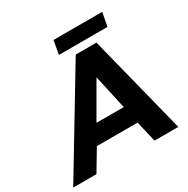

<svg xmlns="http://www.w3.org/2000/svg" viewBox="-241 -1020 1166 1188"><g transform="rotate(-30 341.5 -426.0)"><path d="M492 -149 527 0H697L519 -705H371L-54 0H112L201 -149ZM412 -519 466 -275H271ZM645 -852H297L280 -755H627Z"/></g></svg>

Font: Geom Bold
Style: Bold Italic
Weight: 700
Italic angle: -10°
Version: Version 1.102